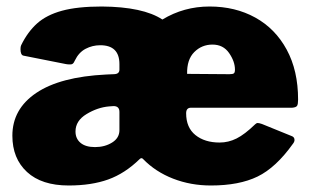

<svg xmlns="http://www.w3.org/2000/svg" viewBox="-20 -560 955 590"><path d="M552 -212Q552 -168 580.5 -145Q609 -122 655 -122Q682 -122 707 -134.5Q732 -147 764 -178Q768 -182 772 -182Q776 -182 785 -179L876 -142Q885 -139 885 -130Q885 -124 880 -118Q828 -45 771.5 -17.5Q715 10 628 10Q566 10 512 -11Q458 -32 420 -71Q415 -77 409 -71Q364 -27 312.5 -8.5Q261 10 191 10Q108 10 63 -31.5Q18 -73 18 -143Q18 -225 91.5 -274.5Q165 -324 306 -331L329 -332Q347 -332 347 -346V-363Q347 -421 288 -421Q264 -421 243 -410Q222 -399 210 -374Q207 -367 204 -364.5Q201 -362 196 -362Q188 -362 183 -363L52 -389Q43 -391 43 -409Q43 -417 45 -421Q65 -462 94 -488Q123 -514 170.5 -527Q218 -540 293 -540Q420 -539 479 -500Q545 -540 624 -540Q703 -540 764.5 -506Q826 -472 861 -407.5Q896 -343 896 -254Q896 -240 893 -235Q890 -230 878 -229H567Q552 -229 552 -212ZM555 -333 685 -332Q695 -332 698.5 -334.5Q702 -337 702 -346Q702 -371 684 -397Q666 -423 633 -423Q600 -423 577 -400Q554 -377 555 -333ZM329 -234 315 -233Q280 -230 246 -209.5Q212 -189 212 -156Q212 -134 227.5 -121Q243 -108 272 -108Q302 -108 324.5 -122Q347 -136 347 -160V-216Q347 -234 329 -234Z"/></svg>

Font: Libre Franklin Black
Style: Regular
Weight: 900
Designer: Pablo Impallari, Rodrigo Fuenzalida
Foundry: Impallari Type
Version: Version 1.002; ttfautohint (v1.5)